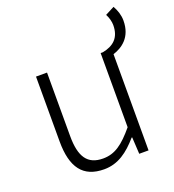

<svg xmlns="http://www.w3.org/2000/svg" viewBox="-134 -831 861 949"><g transform="rotate(-20 296.5 -356.5)"><path d="M522 -701C532 -683 538 -660 538 -642C538 -574 500 -544 444 -533H432V-143C372 -71 328 -39 266 -39C184 -39 150 -90 150 -199V-533H92V-192C92 -55 142 13 253 13C327 13 381 -28 433 -88H436L441 0H490V-506C537 -521 593 -557 593 -646C593 -674 584 -701 570 -726Z"/></g></svg>

Font: Genne Gothic Light
Style: Regular
Weight: 300
Designer: Ryoko NISHIZUKA (kana & ideographs); Paul D. Hunt (Latin, Greek & Cyrillic); Wenlong ZHANG (bopomofo); Sandoll Communica
Foundry: Adobe Systems Incorporated
Version: Version 1.004;PS 1.004;hotconv 16.6.51;makeotf.lib2.5.65220